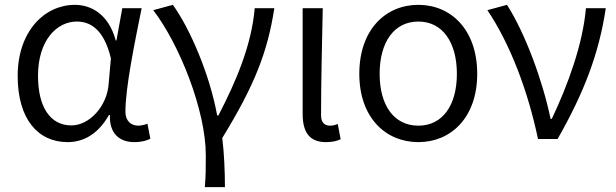

<svg xmlns="http://www.w3.org/2000/svg" viewBox="-20 -574 2544 793"><path d="M259 13C330 13 388 -25 430 -99H434C431 -23 473 13 535 13C566 13 587 6 601 -1L589 -63C578 -59 564 -55 551 -55C521 -55 498 -75 498 -112C498 -213 536 -396 565 -540H485L461 -407H458C429 -514 358 -554 289 -554C165 -554 53 -446 53 -260C53 -82 137 13 259 13ZM275 -56C188 -56 137 -131 137 -261C137 -408 215 -485 297 -485C348 -485 408 -459 438 -333L429 -230C423 -135 349 -56 275 -56Z M826 199H909C909 137 906 60 898 -4C1031 -221 1085 -358 1113 -540H1032C1019 -386 954 -236 882 -97H877C846 -268 764 -457 694 -554L613 -532C721 -391 830 -118 830 67C830 125 830 150 826 199Z M1326 13C1354 13 1372 8 1387 1L1375 -62C1363 -57 1353 -55 1343 -55C1321 -55 1306 -68 1306 -97C1306 -234 1310 -391 1313 -540H1230V-104C1230 -28 1258 13 1326 13Z M1708 13C1843 13 1951 -89 1951 -269C1951 -451 1843 -554 1708 -554C1572 -554 1464 -451 1464 -269C1464 -89 1572 13 1708 13ZM1708 -55C1607 -55 1548 -139 1548 -269C1548 -399 1607 -485 1708 -485C1808 -485 1867 -399 1867 -269C1867 -139 1808 -55 1708 -55Z M2202 0H2283C2391 -189 2454 -352 2482 -540H2400C2387 -391 2326 -224 2259 -83H2254C2223 -234 2151 -434 2074 -554L1993 -532C2087 -393 2161 -197 2202 0Z"/></svg>

Font: Noto Sans HK DemiLight
Style: Regular
Weight: 350
Designer: Ryoko NISHIZUKA 西塚涼子 (kana, bopomofo & ideographs); Paul D. Hunt (Latin, Greek & Cyrillic); Sandoll Communications 산돌커뮤니
Foundry: Adobe
Version: Version 2.004;hotconv 1.0.118;makeotfexe 2.5.65603